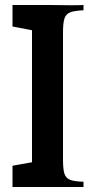

<svg xmlns="http://www.w3.org/2000/svg" viewBox="-20 -748 395 768"><path d="M30 0V-85L108 -99V-627L30 -642V-728H179L267 -727Q296 -727 314 -728V-707Q277 -705 260.5 -698.5Q244 -692 238 -674.5Q232 -657 232 -619V-109Q232 -70 238 -52.5Q244 -35 261 -28.5Q278 -22 314 -21V0H179Z"/></svg>

Font: Hjärnsläpp Display
Style: Regular
Weight: 400
Designer: Baptiste Guesnon
Foundry: Bloom Type
Version: Version 1.000